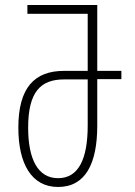

<svg xmlns="http://www.w3.org/2000/svg" viewBox="-20 -734 537 764"><path d="M211 10C320 10 367 -83 367 -234V-419H463V-452H367V-714H89V-679H329V-452H235C118 -452 53 -386 53 -226C53 -83 105 10 211 10ZM211 -25C131 -25 92 -100 92 -226C92 -369 142 -418 235 -418H329V-235C329 -100 292 -25 211 -25Z"/></svg>

Font: Noto Sans Georgian ExtraCondensed ExtraLight
Style: Regular
Weight: 200
Width: 2
Designer: Monotype Design Team, Akaki Razmadze
Foundry: Google LLC
Version: Version 2.005